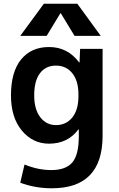

<svg xmlns="http://www.w3.org/2000/svg" viewBox="-20 -783 641 1033"><path d="M305 -712 231 -590H89L216 -763H396L522 -590H381L307 -712ZM244 -530Q344 -530 406 -447H408L411 -520H532V-53Q532 230 259 230Q169 230 89 200L112 102Q184 132 256 132Q334 132 369 91Q404 50 404 -50V-87H402Q345 -10 244 -10Q156 -10 97.5 -80.5Q39 -151 39 -270Q39 -396 93.5 -463Q148 -530 244 -530ZM164 -270Q164 -195 196.5 -152.5Q229 -110 281 -110Q336 -110 369 -151Q402 -192 402 -265V-275Q402 -348 369 -389Q336 -430 281 -430Q226 -430 195 -389Q164 -348 164 -270Z"/></svg>

Font: Mplus 1p Bold
Style: Bold
Weight: 700
Version: Version 1.061